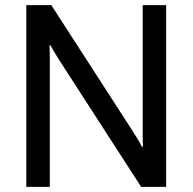

<svg xmlns="http://www.w3.org/2000/svg" viewBox="-20 -731 753 751"><path d="M83 0H174.8V-488.3Q174.8 -502.9 174.6 -521.2Q174.3 -539.6 173.8 -554.2H177.2Q184.1 -542 192.4 -527.3Q200.7 -512.7 210.4 -498L532.2 0H629.9V-710.9H538.1V-222.7Q538.1 -208 538.3 -189.7Q538.6 -171.4 539.1 -156.7H535.2Q529.3 -168.9 520.8 -183.6Q512.2 -198.2 502.4 -212.9L180.7 -710.9H83Z"/></svg>

Font: Roboto Flex
Style: Regular
Weight: 400
Designer: Berlow after Robertson
Foundry: Google
Version: Version 3.200;gftools[0.9.32]